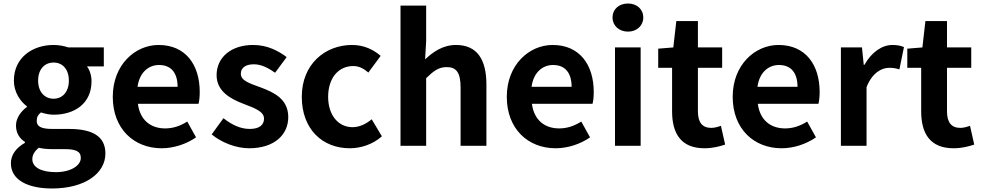

<svg xmlns="http://www.w3.org/2000/svg" viewBox="-20 -830 5584 1093"><path d="M276 243C463 243 580 157 580 44C580 -54 507 -96 372 -96H277C211 -96 189 -112 189 -142C189 -164 197 -177 213 -190C237 -182 263 -177 285 -177C405 -177 501 -241 501 -367C501 -402 490 -433 475 -452H571V-560H369C346 -568 316 -574 285 -574C166 -574 59 -503 59 -371C59 -306 95 -253 133 -225V-221C100 -197 71 -158 71 -116C71 -70 93 -41 122 -22V-17C71 12 42 52 42 99C42 198 144 243 276 243ZM285 -268C236 -268 197 -305 197 -371C197 -437 235 -474 285 -474C335 -474 372 -437 372 -371C372 -305 334 -268 285 -268ZM298 150C216 150 164 123 164 76C164 53 176 31 201 11C221 16 245 19 279 19H347C407 19 440 29 440 69C440 113 382 150 298 150Z M900 14C970 14 1041 -10 1096 -48L1046 -138C1006 -113 966 -99 920 -99C837 -99 777 -147 765 -239H1110C1114 -252 1117 -279 1117 -306C1117 -461 1037 -574 883 -574C749 -574 622 -461 622 -279C622 -95 744 14 900 14ZM763 -336C774 -418 826 -460 885 -460C957 -460 991 -412 991 -336Z M1398 14C1544 14 1621 -65 1621 -163C1621 -267 1539 -304 1465 -332C1406 -354 1351 -369 1351 -410C1351 -442 1375 -464 1425 -464C1467 -464 1506 -444 1546 -416L1612 -505C1565 -540 1503 -574 1421 -574C1295 -574 1213 -503 1213 -402C1213 -309 1295 -266 1366 -239C1425 -216 1483 -197 1483 -155C1483 -120 1458 -96 1402 -96C1350 -96 1302 -118 1252 -157L1185 -65C1240 -19 1323 14 1398 14Z M1971 14C2033 14 2101 -7 2154 -54L2096 -151C2065 -125 2027 -106 1987 -106C1906 -106 1848 -174 1848 -279C1848 -385 1906 -454 1991 -454C2023 -454 2049 -441 2077 -417L2147 -512C2106 -547 2053 -574 1984 -574C1832 -574 1698 -466 1698 -279C1698 -94 1816 14 1971 14Z M2260 0H2406V-385C2448 -426 2477 -448 2523 -448C2578 -448 2602 -417 2602 -331V0H2749V-349C2749 -490 2697 -574 2576 -574C2500 -574 2445 -534 2400 -492L2406 -597V-798H2260Z M3143 14C3213 14 3284 -10 3339 -48L3289 -138C3249 -113 3209 -99 3163 -99C3080 -99 3020 -147 3008 -239H3353C3357 -252 3360 -279 3360 -306C3360 -461 3280 -574 3126 -574C2992 -574 2865 -461 2865 -279C2865 -95 2987 14 3143 14ZM3006 -336C3017 -418 3069 -460 3128 -460C3200 -460 3234 -412 3234 -336Z M3481 0H3627V-560H3481ZM3555 -650C3605 -650 3642 -684 3642 -730C3642 -778 3605 -810 3555 -810C3504 -810 3467 -778 3467 -730C3467 -684 3504 -650 3555 -650Z M3990 14C4039 14 4078 3 4108 -7L4084 -114C4069 -108 4047 -102 4029 -102C3979 -102 3953 -132 3953 -196V-444H4091V-560H3953V-710H3830L3813 -560L3727 -553V-444H3806V-196C3806 -70 3857 14 3990 14Z M4429 14C4499 14 4570 -10 4625 -48L4575 -138C4535 -113 4495 -99 4449 -99C4366 -99 4306 -147 4294 -239H4639C4643 -252 4646 -279 4646 -306C4646 -461 4566 -574 4412 -574C4278 -574 4151 -461 4151 -279C4151 -95 4273 14 4429 14ZM4292 -336C4303 -418 4355 -460 4414 -460C4486 -460 4520 -412 4520 -336Z M4767 0H4913V-334C4945 -415 4998 -444 5042 -444C5065 -444 5081 -441 5100 -435L5126 -562C5109 -569 5091 -574 5060 -574C5002 -574 4942 -534 4901 -461H4897L4887 -560H4767Z M5408 14C5457 14 5496 3 5526 -7L5502 -114C5487 -108 5465 -102 5447 -102C5397 -102 5371 -132 5371 -196V-444H5509V-560H5371V-710H5248L5231 -560L5145 -553V-444H5224V-196C5224 -70 5275 14 5408 14Z"/></svg>

Font: Source Han Sans Old Style Bold
Style: Regular
Weight: 700
Designer: Ryoko NISHIZUKA (kana & ideographs); Paul D. Hunt (Latin, Greek & Cyrillic); Wenlong ZHANG (bopomofo); Sandoll Communica
Foundry: Adobe Systems Incorporated
Version: Version 1.004;PS 1.004;hotconv 1.0.81;makeotf.lib2.5.63406